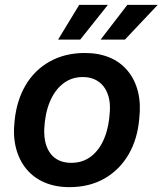

<svg xmlns="http://www.w3.org/2000/svg" viewBox="-20 -760 669 790"><path d="M265 10Q209 10 164 -9Q119 -28 89 -64Q59 -100 46 -150Q33 -200 40 -262Q48 -345 84.5 -408Q121 -471 184 -506.5Q247 -542 329 -542Q386 -542 430.5 -523.5Q475 -505 505 -469Q535 -433 547.5 -383.5Q560 -334 553 -272Q546 -188 509 -124.5Q472 -61 410 -25.5Q348 10 265 10ZM273 -90Q321 -90 355.5 -117Q390 -144 409.5 -192Q429 -240 432 -303Q434 -337 426.5 -363Q419 -389 404.5 -406.5Q390 -424 369 -433.5Q348 -443 321 -443Q274 -443 239.5 -416Q205 -389 185 -341Q165 -293 162 -229Q161 -195 168 -169.5Q175 -144 189.5 -126Q204 -108 225 -99Q246 -90 273 -90ZM219 -597 306 -740H424L310 -597ZM394 -597 504 -740H629L494 -597Z"/></svg>

Font: Mona Sans ExtraLight SemiBold
Style: Italic
Weight: 600
Italic angle: -11.6951°
Version: Version 2.000